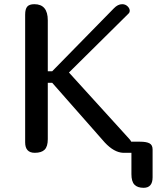

<svg xmlns="http://www.w3.org/2000/svg" viewBox="-20 -729 774 916"><path d="M648 -53Q679 -53 693.5 -45Q708 -37 708 -16V117Q708 167 665 167Q636 167 621.5 152Q607 137 607 102V0H567Q524 -2 480 -49L229 -334H208V-65Q208 -30 193 -15Q178 0 146 0Q100 0 100 -50V-659Q100 -686 110 -697.5Q120 -709 144 -709Q208 -709 208 -632V-389H229L523 -689Q542 -709 563 -709Q578 -709 588.5 -699Q599 -689 599 -677Q599 -670 594 -665L309 -383L597 -66Q602 -61 606 -53Z"/></svg>

Font: Marmelad
Style: Regular
Weight: 400
Designer: Manvel Shmavonyan
Foundry: Cyreal
Version: Version 1.001;PS 001.001;hotconv 1.0.88;makeotf.lib2.5.64775